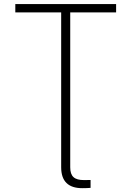

<svg xmlns="http://www.w3.org/2000/svg" viewBox="-20 -748 666 973"><path d="M57.6 -685.1H290V99.6C290 170.9 326.2 205.6 397 205.6C411.1 205.6 428.2 205.1 439 204.1V164.1L406.2 164.6C356.9 164.6 335.9 146.5 335.9 99.6V-685.1H568.4V-727.5H57.6Z"/></svg>

Font: Raveo ExtraLight
Style: Regular
Weight: 200
Designer: Jakub Foglar, Rasmus Andersson (Inter)
Foundry: Jakubfoglar.com
Version: Version 1.100;Glyphs 3.2.3 (3260)